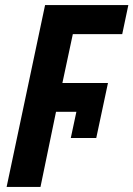

<svg xmlns="http://www.w3.org/2000/svg" viewBox="-20 -734 524 754"><path d="M6 0 157 -714H484L460 -600H266L225 -408H404L358 -192H258L280 -295H200L139 0Z"/></svg>

Font: Noto Sans Condensed
Style: Bold Italic
Weight: 700
Width: 3
Italic angle: -12°
Designer: Monotype Design Team
Foundry: Monotype Imaging Inc.
Version: Version 2.013; ttfautohint (v1.8.4.7-5d5b)